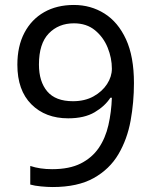

<svg xmlns="http://www.w3.org/2000/svg" viewBox="-20 -744 612 774"><path d="M520 -409Q520 -332 506.5 -257.5Q493 -183 457.5 -122.5Q422 -62 357.5 -26Q293 10 192 10Q172 10 145.5 7.5Q119 5 102 0V-75Q141 -62 190 -62Q260 -62 305.5 -85Q351 -108 378 -147.5Q405 -187 417 -239.5Q429 -292 431 -350H425Q403 -316 361.5 -291.5Q320 -267 255 -267Q163 -267 106.5 -323.5Q50 -380 50 -483Q50 -558 78.5 -612Q107 -666 158 -695Q209 -724 278 -724Q346 -724 401 -689.5Q456 -655 488 -585.5Q520 -516 520 -409ZM278 -650Q216 -650 176.5 -609Q137 -568 137 -484Q137 -415 170.5 -375.5Q204 -336 274 -336Q322 -336 357 -355.5Q392 -375 411.5 -405Q431 -435 431 -467Q431 -510 414 -552Q397 -594 363 -622Q329 -650 278 -650Z"/></svg>

Font: Noto Sans Manichaean
Style: Regular
Weight: 400
Designer: Monotype Design Team
Foundry: Monotype Imaging Inc.
Version: Version 2.005; ttfautohint (v1.8.4.7-5d5b)